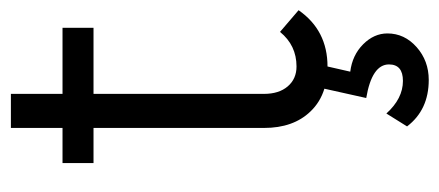

<svg xmlns="http://www.w3.org/2000/svg" viewBox="-254 -372 830 363"><g transform="rotate(-90 161.5 -191.0)"><path d="M34.2 -429.7H100.6V-107.4Q100.6 -51.8 131.8 -19.5Q149.4 -1 174.8 6.8L157.2 85.9Q220.7 96.7 220.7 128.9Q220.7 155.3 189.5 155.3Q156.2 155.3 127.9 124L103.5 163.1Q134.8 204.1 191.4 204.1Q227.5 204.1 253.4 181.2Q279.3 158.2 279.3 126Q279.3 100.6 258.8 80.1Q238.3 59.6 207 55.7L216.8 12.7Q285.2 12.7 323.2 -42L282.2 -77.1Q256.8 -45.9 216.8 -45.9Q193.4 -45.9 179.2 -62.5Q165 -79.1 165 -107.4V-429.7H290V-488.3H165V-585.9H100.6V-488.3H34.2Z"/></g></svg>

Font: Lohit Devanagari
Style: Regular
Weight: 400
Version: 2.95.4